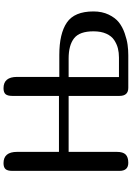

<svg xmlns="http://www.w3.org/2000/svg" viewBox="151 -900 749 1091"><g transform="rotate(-90 525.5 -354.5)"><path d="M634 -392H759Q880 -392 943 -349Q1006 -306 1006 -198Q1006 -149 988 -111.5Q970 -74 944 -53.5Q918 -33 882 -20.5Q846 -8 816.5 -4Q787 0 757 0H572Q526 0 526 -50V-339H208V-65Q208 -30 193 -15Q178 0 146 0Q100 0 100 -50V-659Q100 -686 110 -697.5Q120 -709 144 -709Q208 -709 208 -632V-394H526V-659Q526 -686 536 -697.5Q546 -709 570 -709Q634 -709 634 -632ZM633 -339V-53H744Q772 -53 796 -59Q820 -65 843 -80Q866 -95 879.5 -125Q893 -155 893 -198Q893 -277 853.5 -308Q814 -339 739 -339Z"/></g></svg>

Font: Marmelad
Style: Regular
Weight: 400
Designer: Manvel Shmavonyan
Foundry: Cyreal
Version: Version 1.001;PS 001.001;hotconv 1.0.88;makeotf.lib2.5.64775